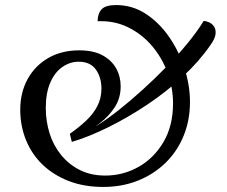

<svg xmlns="http://www.w3.org/2000/svg" viewBox="-20 -724 899 759"><path d="M388 15Q312 15 251.5 -8.5Q191 -32 148 -73.5Q105 -115 82.5 -171Q60 -227 60 -290Q60 -358 89 -411Q118 -464 170.5 -494.5Q223 -525 293 -525Q349 -525 385 -505.5Q421 -486 439 -454Q457 -422 457 -383Q457 -336 433.5 -300Q410 -264 374.5 -237Q339 -210 302 -188L304 -200Q328 -206 366 -229.5Q404 -253 449.5 -289Q495 -325 543 -368.5Q591 -412 637 -459Q683 -506 721.5 -553Q760 -600 785 -641Q795 -641 807 -635.5Q819 -630 826.5 -618.5Q834 -607 832 -589Q830 -571 812 -546Q768 -482 703 -421.5Q638 -361 561.5 -310Q485 -259 408 -221Q331 -183 264 -163L256 -195Q293 -221 321 -247.5Q349 -274 365 -305Q381 -336 381 -374Q381 -418 359 -449Q337 -480 291 -480Q257 -480 227 -459.5Q197 -439 179 -398Q161 -357 161 -297Q161 -245 176 -197Q191 -149 221.5 -111.5Q252 -74 295.5 -52Q339 -30 396 -30Q467 -30 528 -64.5Q589 -99 626.5 -163Q664 -227 664 -315Q664 -378 642 -437.5Q620 -497 580 -543.5Q540 -590 485.5 -616.5Q431 -643 366 -640Q366 -670 381.5 -687Q397 -704 439 -704Q503 -704 556 -669.5Q609 -635 648.5 -578Q688 -521 709.5 -453.5Q731 -386 731 -321Q731 -247 705 -185Q679 -123 632.5 -78.5Q586 -34 524 -9.5Q462 15 388 15Z"/></svg>

Font: Arima Thin Medium
Style: Regular
Weight: 500
Version: Version 1.100